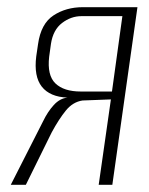

<svg xmlns="http://www.w3.org/2000/svg" viewBox="-20 -515 416 535"><path d="M10 0 100 -177Q113 -204 130 -222.5Q147 -241 168 -243Q119 -245 96.5 -273.5Q74 -302 81 -358L86 -392Q94 -449 129 -472Q164 -495 211 -495H363L293 0H255L289 -238L210 -235Q183 -231 163.5 -207Q144 -183 124 -146L52 0ZM205 -260H292L321 -470H207Q178 -470 153 -451Q128 -432 122 -393L117 -357Q111 -305 134.5 -282.5Q158 -260 205 -260Z"/></svg>

Font: Alumni Sans ExtraLight
Style: Italic
Weight: 250
Italic angle: -8°
Version: Version 1.016